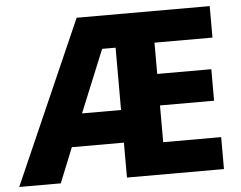

<svg xmlns="http://www.w3.org/2000/svg" viewBox="-53 -776 1053 838"><g transform="rotate(-5 473.5 -357.0)"><path d="M895 0H470V-153H242L180 0H-2L312 -714H895V-576H641V-439H878V-301H641V-140H895ZM299 -296H470V-569H411Z"/></g></svg>

Font: Noto Sans Armenian ExtraBold
Style: Regular
Weight: 800
Version: Version 2.007